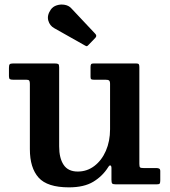

<svg xmlns="http://www.w3.org/2000/svg" viewBox="-20 -793 732 826"><path d="M108.5 -151V-432.5Q108.5 -442.5 105.8 -446.2Q103 -450 93.5 -450H37.5Q26.5 -450 22.5 -452.5Q18.5 -455 18.5 -465.5V-501Q18.5 -513 21.8 -516.5Q25 -520 36.5 -520H215Q226.5 -520 230.5 -517.5Q234.5 -515 234.5 -503.5V-163.5Q234.5 -112.5 253.8 -83.8Q273 -55 314.5 -55Q354.5 -55 386 -79Q417.5 -103 435.5 -144.2Q453.5 -185.5 453.5 -237V-432Q453.5 -443.5 449.2 -446.8Q445 -450 434 -450H385Q377 -450 373.2 -451.8Q369.5 -453.5 369.5 -461.5V-504Q369.5 -513.5 372 -516.8Q374.5 -520 383 -520H566Q575 -520 577.2 -516.5Q579.5 -513 579.5 -504V-88Q579.5 -75.5 582.8 -72.8Q586 -70 598.5 -70H653.5Q660.5 -70 665 -67.5Q669.5 -65 669.5 -57V-17.5Q669.5 -7 667.2 -3.5Q665 0 655 0H477.5Q465.5 0 462.5 -3.8Q459.5 -7.5 459.5 -20V-72Q459.5 -78.5 455.5 -81Q451.5 -83.5 445.5 -74Q421.5 -35.5 381.5 -11.2Q341.5 13 276.5 13Q183.5 13 146 -29Q108.5 -71 108.5 -151ZM346 -597 213 -672Q194 -682.5 187.8 -704.5Q181.5 -726.5 198 -751Q207.5 -765 224.5 -770.2Q241.5 -775.5 258.8 -772.2Q276 -769 286.5 -757.5L389.5 -648Q398.5 -639 390 -630L361 -600Q357 -595.5 354.2 -594.5Q351.5 -593.5 346 -597Z"/></svg>

Font: Besley SemiBold
Style: Regular
Weight: 600
Designer: Owen Earl
Foundry: indestructible type*
Version: Version 2.001; ttfautohint (v1.8.3)